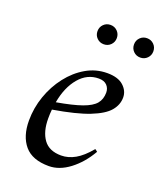

<svg xmlns="http://www.w3.org/2000/svg" viewBox="-127 -747 712 840"><g transform="rotate(20 229.0 -326.5)"><path d="M199 10Q122 10 86 -32.5Q50 -75 50 -148Q50 -207 69.5 -262.5Q89 -318 123.5 -362.5Q158 -407 203.5 -433.5Q249 -460 302 -460Q352 -460 377.5 -437Q403 -414 403 -383Q403 -349 379 -320.5Q355 -292 295.5 -268.5Q236 -245 128 -227Q126 -207 126 -185Q126 -124 152 -88Q178 -52 234 -52Q267 -52 299 -70Q331 -88 365 -129H367L377 -121Q343 -62 295.5 -26Q248 10 199 10ZM275 -425Q221 -425 183.5 -380.5Q146 -336 133 -263Q208 -276 250 -291Q292 -306 309 -326.5Q326 -347 326 -378Q326 -398 313 -411.5Q300 -425 275 -425ZM243 -573Q224 -573 211 -586Q198 -599 198 -618Q198 -637 211 -650Q224 -663 243 -663Q262 -663 275 -650Q288 -637 288 -618Q288 -599 275 -586Q262 -573 243 -573ZM413 -573Q394 -573 381 -586Q368 -599 368 -618Q368 -637 381 -650Q394 -663 413 -663Q432 -663 445 -650Q458 -637 458 -618Q458 -599 445 -586Q432 -573 413 -573Z"/></g></svg>

Font: Spectral
Style: Italic
Weight: 400
Italic angle: -10°
Designer: Jean-Baptiste Levee
Foundry: Production Type
Version: Version 2.001